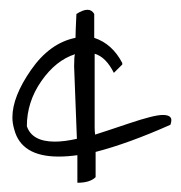

<svg xmlns="http://www.w3.org/2000/svg" viewBox="-20 -329 378 401"><path d="M178.7 -47.9Q197.3 -53.7 249.5 -71.3Q301.8 -88.9 319.8 -88.9Q337.9 -88.9 337.9 -78.1Q337.9 -74.2 335.9 -68.4Q248 -29.3 179.7 -11.7V41Q168 52.7 141.6 52.7V-4.9Q121.1 -2 102.5 -2Q24.4 -2 9.8 -58.6Q5.9 -71.3 5.9 -84Q5.9 -127 44.9 -183.1Q84 -239.3 137.7 -250Q137.7 -260.7 139.6 -299.8Q153.3 -308.6 162.6 -308.6Q171.9 -308.6 176.8 -299.8V-250Q214.8 -237.3 235.4 -197.3V-194.3L217.8 -176.8Q201.2 -210 177.7 -216.8V-62.5Q177.7 -54.7 178.7 -47.9ZM140.6 -39.1 134.8 -190.4Q134.8 -212.9 136.7 -215.8Q96.7 -203.1 66.4 -159.7Q36.1 -116.2 36.1 -65.4Q46.9 -33.2 94.7 -33.2Q114.3 -33.2 140.6 -39.1Z"/></svg>

Font: Dawning of a New Day
Style: Regular
Weight: 400
Designer: Kimberly Geswein
Foundry: Kimberly Geswein
Version: Version 1.002 2010